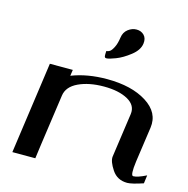

<svg xmlns="http://www.w3.org/2000/svg" viewBox="-114 -901 987 1010"><g transform="rotate(15 379.5 -396.0)"><path d="M237.3 -500 232.4 -466.8Q317.4 -500 424.8 -500Q558.6 -500 640.6 -448.2Q722.7 -396.5 710.9 -312.5L683.6 -121.1Q672.9 -42 688.5 -42Q711.9 -42 758.8 -65.4L752.9 -20.5Q691.4 0 667 0Q612.3 0 583.5 -43.5Q554.7 -86.9 557.6 -113.3L591.8 -354.5Q598.6 -403.3 549.3 -430.7Q500 -458 418.9 -458Q337.9 -458 280.8 -431.2Q223.6 -404.3 216.8 -354.5L177.7 -79.1L167 0H42L112.3 -500ZM435.5 -729.5Q439.5 -758.8 460.9 -775.4Q482.4 -792 506.8 -792Q532.2 -792 548.3 -775.4Q564.5 -758.8 560.5 -729.5Q555.7 -693.4 516.1 -662.6Q476.6 -631.8 440.9 -618.2Q405.3 -604.5 391.6 -604.5Q386.7 -604.5 384.3 -606.9Q381.8 -609.4 381.3 -614.3Q380.9 -619.1 380.9 -623Q380.9 -627 381.3 -633.3Q381.8 -639.6 381.8 -641.6Q390.6 -641.6 399.9 -647.5Q409.2 -653.3 419.9 -674.3Q430.7 -695.3 435.5 -729.5Z"/></g></svg>

Font: okolaks
Style: BoldItalic
Weight: 600
Width: 8
Italic angle: -8°
Version: Version 000.6.0